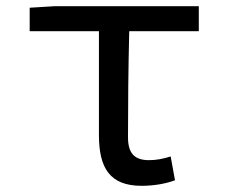

<svg xmlns="http://www.w3.org/2000/svg" viewBox="-20 -587 740 621"><path d="M300 -150C300 -44 335 14 438 14C481 14 520 6 546 -4L532 -81C507 -73 485 -69 462 -69C416 -69 394 -90 394 -143C394 -249 395 -366 398 -486H623V-567H157L76 -562V-486H300Z"/></svg>

Font: Kawkab Mono Light
Style: Bold
Weight: 400
Monospace: yes
Designer: Abdullah Arif
Foundry: Abdullah Arif
Version: Version 1.000;PS 000.500;hotconv 1.0.88;makeotf.lib2.5.64775